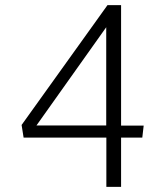

<svg xmlns="http://www.w3.org/2000/svg" viewBox="-20 -731 636 751"><path d="M396 0V-192.9H72.3L64.5 -242.2L400.4 -710.9H453.6V-239.7H542L536.6 -192.9H453.6V0ZM122.6 -240.2H395.5V-624.5Z"/></svg>

Font: Comme ExtraLight
Style: Regular
Weight: 250
Version: Version 1.000;gftools[0.9.27]